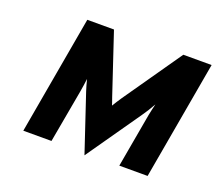

<svg xmlns="http://www.w3.org/2000/svg" viewBox="-94 -640 883 778"><g transform="rotate(20 348.0 -251.0)"><path d="M336.5 9 254 -237.5Q247.5 -257 240.5 -285.5Q239 -273 236.8 -258Q234.5 -243 232 -228L191 0H69.5L159.5 -511H274.5L361 -252Q364.5 -242 367.5 -233.5Q370.5 -225 372.5 -218.5Q383.5 -237 399 -260L573.5 -511H695.5L605.5 0H483.5L525 -234Q527.5 -246.5 530.2 -258.5Q533 -270.5 536 -283Q526.5 -266 517 -251Q507.5 -236 499 -224Z"/></g></svg>

Font: Overpass
Style: Bold Italic
Weight: 700
Italic angle: -10°
Designer: Delve Withrington, Dave Bailey, Thomas Jockin
Foundry: Delve Fonts LLC
Version: Version 4.000; ttfautohint (v1.8.3)